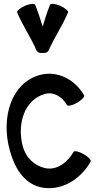

<svg xmlns="http://www.w3.org/2000/svg" viewBox="-20 -945 522 994"><path d="M233 -686C262 -753 304 -813 332 -880C336 -888 318 -903 292 -915C267 -926 243 -928 239 -920C224 -884 212 -845 201 -807C189 -845 177 -884 162 -920C158 -928 135 -926 109 -915C83 -903 65 -888 69 -880C97 -813 139 -753 168 -686C173 -674 186 -669 200 -671C215 -669 228 -674 233 -686ZM415 -452C368 -534 277 -581 187 -557C36 -516 -15 -334 30 -169C53 -81 102 4 189 24C293 48 395 -13 449 -108C454 -116 438 -133 413 -147C389 -161 366 -166 361 -159C329 -103 273 -61 212 -75C156 -88 113 -131 98 -187C67 -303 106 -430 214 -459C259 -471 303 -443 327 -401C332 -394 355 -399 379 -413C403 -427 420 -444 415 -452Z"/></svg>

Font: Nupuram Condensed Medium
Style: Regular
Weight: 500
Width: 3
Designer: Santhosh Thottingal (santhosh.thottingal@gmail.com)
Foundry: SMC
Version: Version 1.000